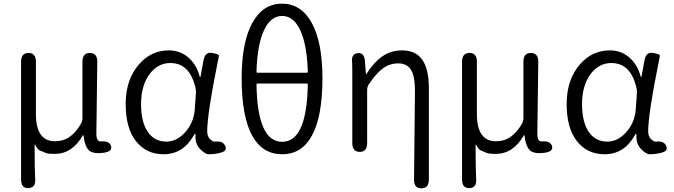

<svg xmlns="http://www.w3.org/2000/svg" viewBox="-20 -829 3678 1048"><path d="M135 198Q95 199 95 150V-492Q95 -540 136 -540Q176 -540 176 -492V-207Q176 -58 280 -58Q323 -58 354 -78Q393 -103 421 -152Q430 -167 430 -185V-492Q430 -540 471 -540Q512 -539 511 -491L506 -98Q506 -55 532 -57Q577 -61 586 -32Q595 -2 545 5Q483 13 462 -12Q441 -37 436 -89Q435 -94 432 -90Q374 11 279 11Q241 11 229 5.5Q217 0 195 -9Q187 -12 171 -40Q169 -44 169 -39Q169 99 172 148Q176 196 135 198Z M873 13Q779 13 722.5 -58Q666 -129 666 -261.5Q666 -394 738 -477Q804 -554 902 -554Q958 -554 1001 -521Q1050 -483 1069 -415Q1071 -407 1072.5 -407Q1074 -407 1075 -414L1091 -500Q1099 -547 1138 -540Q1177 -533 1175 -525Q1174 -518 1169 -494Q1111 -208 1111 -112Q1111 -85 1126 -70Q1141 -55 1154 -56Q1197 -61 1209 -33Q1222 -5 1185 4L1175 7Q1148 13 1120 13Q1100 13 1072 -15.5Q1044 -44 1047 -94Q1047 -99 1045 -99Q1043 -99 1037 -89Q979 13 873 13ZM888 -56Q945 -56 991 -107.5Q1037 -159 1043 -230L1049 -314Q1051 -334 1046 -354Q1014 -485 910 -485Q844 -485 799 -428Q750 -365 750 -260Q750 -163 786.5 -109.5Q823 -56 888 -56Z M1358 -86Q1299 -191 1299 -401Q1299 -598 1357 -703.5Q1415 -809 1519.5 -809Q1624 -809 1682 -703.5Q1740 -598 1740 -401Q1740 -191 1681 -86Q1626 13 1520 13Q1414 13 1358 -86ZM1660 -368Q1660 -373 1655 -373H1385Q1380 -373 1380 -368Q1385 -55 1520 -55Q1655 -55 1660 -368ZM1380 -437Q1380 -432 1385 -432H1655Q1660 -432 1660 -437Q1656 -588 1617 -668Q1581 -742 1520 -742Q1459 -742 1423 -668Q1384 -588 1380 -437Z M2280 199Q2239 199 2240 150L2245 -333Q2245 -412 2223.5 -447.5Q2202 -483 2154 -483Q2106 -483 2069 -455Q2032 -427 1993 -369Q1984 -355 1984 -338V-48Q1984 0 1944 0Q1903 0 1903 -48V-395Q1903 -476 1902 -487Q1896 -535 1932 -539Q1969 -543 1972 -494L1977 -430Q1977 -424 1978.5 -424Q1980 -424 1986 -434Q2022 -491 2068.5 -522.5Q2115 -554 2175 -554Q2251 -554 2287 -500Q2321 -449 2321 -343V151Q2321 199 2280 199Z M2542 198Q2502 199 2502 150V-492Q2502 -540 2543 -540Q2583 -540 2583 -492V-207Q2583 -58 2687 -58Q2730 -58 2761 -78Q2800 -103 2828 -152Q2837 -167 2837 -185V-492Q2837 -540 2878 -540Q2919 -539 2918 -491L2913 -98Q2913 -55 2939 -57Q2984 -61 2993 -32Q3002 -2 2952 5Q2890 13 2869 -12Q2848 -37 2843 -89Q2842 -94 2839 -90Q2781 11 2686 11Q2648 11 2636 5.5Q2624 0 2602 -9Q2594 -12 2578 -40Q2576 -44 2576 -39Q2576 99 2579 148Q2583 196 2542 198Z M3280 13Q3186 13 3129.5 -58Q3073 -129 3073 -261.5Q3073 -394 3145 -477Q3211 -554 3309 -554Q3365 -554 3408 -521Q3457 -483 3476 -415Q3478 -407 3479.5 -407Q3481 -407 3482 -414L3498 -500Q3506 -547 3545 -540Q3584 -533 3582 -525Q3581 -518 3576 -494Q3518 -208 3518 -112Q3518 -85 3533 -70Q3548 -55 3561 -56Q3604 -61 3616 -33Q3629 -5 3592 4L3582 7Q3555 13 3527 13Q3507 13 3479 -15.5Q3451 -44 3454 -94Q3454 -99 3452 -99Q3450 -99 3444 -89Q3386 13 3280 13ZM3295 -56Q3352 -56 3398 -107.5Q3444 -159 3450 -230L3456 -314Q3458 -334 3453 -354Q3421 -485 3317 -485Q3251 -485 3206 -428Q3157 -365 3157 -260Q3157 -163 3193.5 -109.5Q3230 -56 3295 -56Z"/></svg>

Font: Resource Han Rounded KR Normal
Style: Regular
Weight: 350
Designer: Cyano Hao (round all glyphs); Ryoko NISHIZUKA 西塚涼子 (kana, bopomofo & ideographs); Paul D. Hunt (Latin, Greek & Cyrillic)
Foundry: Cyano Hao
Version: 0.990